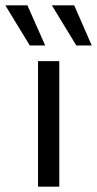

<svg xmlns="http://www.w3.org/2000/svg" viewBox="-69 -702 365 722"><path d="M-49 -682H34L101 -531H43ZM126 -682H210L276 -531H218ZM74 0V-472H154V0Z"/></svg>

Font: Coval
Style: Light
Weight: 300
Foundry: Context Ltd
Version: Version 001.000